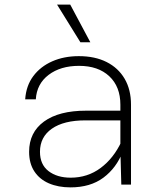

<svg xmlns="http://www.w3.org/2000/svg" viewBox="-20 -799 690 831"><path d="M505 0 501 -150V-346Q501 -424 453 -469Q405 -514 322 -514Q242 -514 190.5 -475Q139 -436 135 -369H89Q93 -428 124 -469.5Q155 -511 206 -533.5Q257 -556 321 -556Q391 -556 441.5 -530.5Q492 -505 519.5 -458Q547 -411 547 -346V0ZM285 12Q232 12 191.5 -5.5Q151 -23 128.5 -57.5Q106 -92 106 -142Q106 -226 170.5 -273Q235 -320 353 -320H513V-278H349Q256 -278 204.5 -242Q153 -206 153 -142Q153 -87 190 -58.5Q227 -30 286 -30Q359 -30 415.5 -72Q472 -114 506 -187L512 -144Q484 -72 427.5 -30Q371 12 285 12ZM371 -616H328L227 -779H284Z"/></svg>

Font: Azeret Mono Thin
Style: Regular
Weight: 100
Designer: Martin Vácha
Foundry: Displaay
Version: Version 1.002